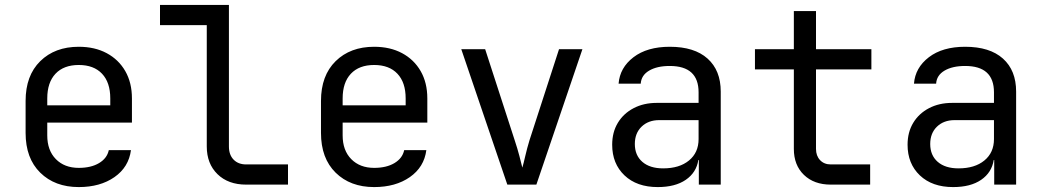

<svg xmlns="http://www.w3.org/2000/svg" viewBox="-20 -750 4240 780"><path d="M300 10Q203 10 143.5 -48.5Q84 -107 84 -210V-340Q84 -443 143.5 -501.5Q203 -560 300 -560Q365 -560 413.5 -534Q462 -508 489 -461Q516 -414 516 -350V-252H172V-200Q172 -139 207 -103.5Q242 -68 300 -68Q350 -68 382.5 -87.5Q415 -107 422 -140H512Q503 -71 445 -30.5Q387 10 300 10ZM172 -322H428V-350Q428 -415 394.5 -450.5Q361 -486 300 -486Q239 -486 205.5 -450.5Q172 -415 172 -350Z M980 0Q907 0 863.5 -42.5Q820 -85 820 -155V-648H630V-730H910V-155Q910 -121 929 -101.5Q948 -82 980 -82H1150V0Z M1500 10Q1403 10 1343.5 -48.5Q1284 -107 1284 -210V-340Q1284 -443 1343.5 -501.5Q1403 -560 1500 -560Q1565 -560 1613.5 -534Q1662 -508 1689 -461Q1716 -414 1716 -350V-252H1372V-200Q1372 -139 1407 -103.5Q1442 -68 1500 -68Q1550 -68 1582.5 -87.5Q1615 -107 1622 -140H1712Q1703 -71 1645 -30.5Q1587 10 1500 10ZM1372 -322H1628V-350Q1628 -415 1594.5 -450.5Q1561 -486 1500 -486Q1439 -486 1405.5 -450.5Q1372 -415 1372 -350Z M2041 0 1854 -550H1951L2071 -180Q2082 -147 2090 -116.5Q2098 -86 2102 -69Q2107 -86 2114 -116.5Q2121 -147 2131 -180L2251 -550H2346L2159 0Z M2652 10Q2567 10 2517 -37.5Q2467 -85 2467 -162Q2467 -213 2490 -251Q2513 -289 2554 -310.5Q2595 -332 2648 -332H2818V-375Q2818 -482 2701 -482Q2649 -482 2617 -463Q2585 -444 2583 -410H2493Q2498 -475 2553.5 -517.5Q2609 -560 2701 -560Q2801 -560 2854.5 -512Q2908 -464 2908 -378V0H2819V-100H2817Q2809 -49 2766 -19.5Q2723 10 2652 10ZM2674 -66Q2740 -66 2779 -98Q2818 -130 2818 -185V-262H2658Q2614 -262 2586.5 -235.5Q2559 -209 2559 -165Q2559 -119 2589.5 -92.5Q2620 -66 2674 -66Z M3355 0Q3287 0 3246 -39.5Q3205 -79 3205 -145V-468H3047V-550H3205V-705H3295V-550H3520V-468H3295V-145Q3295 -117 3311.5 -99.5Q3328 -82 3355 -82H3515V0Z M3852 10Q3767 10 3717 -37.5Q3667 -85 3667 -162Q3667 -213 3690 -251Q3713 -289 3754 -310.5Q3795 -332 3848 -332H4018V-375Q4018 -482 3901 -482Q3849 -482 3817 -463Q3785 -444 3783 -410H3693Q3698 -475 3753.5 -517.5Q3809 -560 3901 -560Q4001 -560 4054.5 -512Q4108 -464 4108 -378V0H4019V-100H4017Q4009 -49 3966 -19.5Q3923 10 3852 10ZM3874 -66Q3940 -66 3979 -98Q4018 -130 4018 -185V-262H3858Q3814 -262 3786.5 -235.5Q3759 -209 3759 -165Q3759 -119 3789.5 -92.5Q3820 -66 3874 -66Z"/></svg>

Font: JetBrainsMonoNL NFM
Style: Regular
Weight: 400
Monospace: yes
Designer: Philipp Nurullin, Konstantin Bulenkov
Foundry: JetBrains
Version: Version 2.304; ttfautohint (v1.8.4.7-5d5b);Nerd Fonts 3.3.0